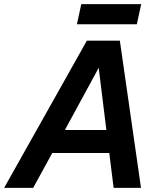

<svg xmlns="http://www.w3.org/2000/svg" viewBox="-57 -906 776 926"><path d="M314 -789H603L624 -886H335ZM-37 0H103L195 -168H470L491 0H623L521 -710H362ZM419 -579 456 -279H256Z"/></svg>

Font: Geist SemiBold
Style: Italic
Weight: 600
Italic angle: -12°
Designer: Basement.studio, Andrés Briganti, Mateo Zaragoza
Foundry: Basement.studio, Vercel, Andrés Briganti, Guido Ferreyra, Mateo Zaragoza
Version: Version 1.500